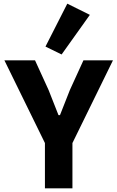

<svg xmlns="http://www.w3.org/2000/svg" viewBox="-20 -1027 640 1047"><path d="M225 0V-247L4 -698H171L245 -536L299 -399H307L361 -536L435 -698H596L375 -247V0ZM316 -730 228 -773 347 -1007 470 -946Z"/></svg>

Font: iA Writer Duo S
Style: Bold
Weight: 700
Designer: Mike Abbink, Paul van der Laan, Pieter van Rosmalen, Oliver Reichenstein
Foundry: Bold Monday and Information Architects Inc.
Version: Version 2.000